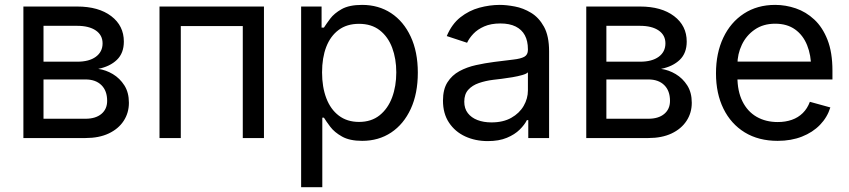

<svg xmlns="http://www.w3.org/2000/svg" viewBox="-20 -573 3524 797"><path d="M77.1 0V-545.9H300.3Q389.2 -545.9 441.7 -506.1Q494.1 -466.3 494.1 -400.4Q494.1 -352.5 465.3 -324.7Q436.5 -296.9 387.7 -287.1Q419.4 -282.7 448.5 -265.4Q477.5 -248 496.3 -218.5Q515.1 -189 515.1 -146.5Q515.1 -104.5 493.4 -71.3Q471.7 -38.1 431.4 -19Q391.1 0 335 0ZM160.6 -80.1H335Q377 -80.1 400.9 -100.1Q424.8 -120.1 424.8 -154.3Q424.8 -196.3 400.9 -219.7Q377 -243.2 335 -243.2H160.6ZM160.6 -316.9H300.8Q350.1 -316.9 377.9 -337.4Q405.8 -357.9 405.8 -393.1Q405.8 -427.2 377.7 -446.5Q349.6 -465.8 300.3 -465.8H160.6Z M1075.7 -545.9V0H987.8V-464.8H730.5V0H642.1V-545.9Z M1230 204.1V-545.9H1314.9V-458.5H1324.7Q1334 -473.1 1350.6 -495.4Q1367.2 -517.6 1398.4 -535.2Q1429.7 -552.7 1482.9 -552.7Q1551.3 -552.7 1603.3 -518.6Q1655.3 -484.4 1684.8 -421.1Q1714.4 -357.9 1714.4 -271.5Q1714.4 -184.6 1685.1 -121.1Q1655.8 -57.6 1603.8 -22.9Q1551.8 11.7 1483.4 11.7Q1431.6 11.7 1399.9 -6.1Q1368.2 -23.9 1351.1 -46.6Q1334 -69.3 1324.7 -84.5H1317.9V204.1ZM1470.2 -66.9Q1521.5 -66.9 1555.9 -94.5Q1590.3 -122.1 1607.7 -168.7Q1625 -215.3 1625 -272.5Q1625 -329.1 1607.9 -374.8Q1590.8 -420.4 1556.4 -447.3Q1522 -474.1 1470.2 -474.1Q1419.9 -474.1 1385.7 -448.7Q1351.6 -423.3 1334.2 -378.2Q1316.9 -333 1316.9 -272.5Q1316.9 -211.9 1334.5 -165.5Q1352.1 -119.1 1386.5 -93Q1420.9 -66.9 1470.2 -66.9Z M2004.9 12.7Q1953.1 12.7 1910.9 -6.8Q1868.7 -26.4 1843.8 -64Q1818.8 -101.6 1818.8 -155.3Q1818.8 -202.1 1837.4 -231.4Q1856 -260.7 1887 -277.6Q1918 -294.4 1955.6 -302.7Q1993.2 -311 2031.2 -315.9Q2080.1 -322.3 2110.8 -325.7Q2141.6 -329.1 2156.5 -337.4Q2171.4 -345.7 2171.4 -365.7V-368.7Q2171.4 -402.8 2158.7 -426.5Q2146 -450.2 2120.6 -462.9Q2095.2 -475.6 2057.1 -475.6Q2018.1 -475.6 1990.2 -463.4Q1962.4 -451.2 1945.1 -432.9Q1927.7 -414.6 1918.9 -395.5L1834.5 -423.3Q1855.5 -473.1 1891.1 -501.2Q1926.8 -529.3 1969.7 -541Q2012.7 -552.7 2054.7 -552.7Q2082 -552.7 2116.9 -546.1Q2151.9 -539.6 2184.3 -520Q2216.8 -500.5 2238 -462.2Q2259.3 -423.8 2259.3 -359.9V0H2172.9V-74.2H2167Q2157.7 -55.2 2137.2 -34.9Q2116.7 -14.6 2084 -1Q2051.3 12.7 2004.9 12.7ZM2020 -64.9Q2068.8 -64.9 2102.5 -84Q2136.2 -103 2153.8 -133.5Q2171.4 -164.1 2171.4 -197.3V-272.9Q2166 -266.6 2147.9 -261.5Q2129.9 -256.3 2106.7 -252.4Q2083.5 -248.5 2061.8 -245.8Q2040 -243.2 2027.3 -241.7Q1995.6 -237.8 1968 -228.3Q1940.4 -218.8 1923.8 -200.4Q1907.2 -182.1 1907.2 -150.9Q1907.2 -122.6 1921.9 -103.5Q1936.5 -84.5 1961.9 -74.7Q1987.3 -64.9 2020 -64.9Z M2413.6 0V-545.9H2636.7Q2725.6 -545.9 2778.1 -506.1Q2830.6 -466.3 2830.6 -400.4Q2830.6 -352.5 2801.8 -324.7Q2772.9 -296.9 2724.1 -287.1Q2755.9 -282.7 2784.9 -265.4Q2814 -248 2832.8 -218.5Q2851.6 -189 2851.6 -146.5Q2851.6 -104.5 2829.8 -71.3Q2808.1 -38.1 2767.8 -19Q2727.5 0 2671.4 0ZM2497.1 -80.1H2671.4Q2713.4 -80.1 2737.3 -100.1Q2761.2 -120.1 2761.2 -154.3Q2761.2 -196.3 2737.3 -219.7Q2713.4 -243.2 2671.4 -243.2H2497.1ZM2497.1 -316.9H2637.2Q2686.5 -316.9 2714.4 -337.4Q2742.2 -357.9 2742.2 -393.1Q2742.2 -427.2 2714.1 -446.5Q2686 -465.8 2636.7 -465.8H2497.1Z M3208 11.7Q3128.9 11.7 3071.5 -23.4Q3014.2 -58.6 2983.2 -121.6Q2952.1 -184.6 2952.1 -268.6Q2952.1 -352.5 2982.4 -416.5Q3012.7 -480.5 3068.1 -516.6Q3123.5 -552.7 3197.8 -552.7Q3241.2 -552.7 3283.4 -538.3Q3325.7 -523.9 3360.1 -491.9Q3394.5 -460 3415 -407.7Q3435.5 -355.5 3435.5 -279.8V-243.2H3011.7V-317.4H3388.2L3347.2 -290Q3347.2 -343.8 3330.3 -385.5Q3313.5 -427.2 3280.3 -450.9Q3247.1 -474.6 3197.8 -474.6Q3148.4 -474.6 3113.3 -450.4Q3078.1 -426.3 3059.6 -387.5Q3041 -348.6 3041 -304.2V-254.9Q3041 -194.3 3062 -152.1Q3083 -109.9 3120.8 -88.1Q3158.7 -66.4 3208.5 -66.4Q3240.7 -66.4 3267.1 -75.7Q3293.5 -85 3312.5 -103.8Q3331.5 -122.6 3341.8 -150.4L3426.8 -127Q3414.1 -85.9 3383.8 -54.7Q3353.5 -23.4 3308.8 -5.9Q3264.2 11.7 3208 11.7Z"/></svg>

Font: Adwaita Sans
Style: Regular
Weight: 400
Designer: Rasmus Andersson
Foundry: rsms
Version: Version 4.001;git-9221beed3